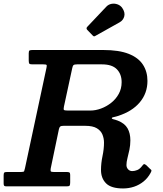

<svg xmlns="http://www.w3.org/2000/svg" viewBox="-57 -1025 894 1056"><path d="M615.5 -981Q606 -995 589.5 -1001Q573 -1007 556 -1003.8Q539 -1000.5 527 -987.5L423 -877.5Q415 -869.5 423 -860.5L452 -830.5Q457 -825 460.5 -825Q464 -825 470 -829L600.5 -902Q621 -913.5 626.5 -935.2Q632 -957 615.5 -981ZM771 -73.5Q776.5 -84 776.2 -87.2Q776 -90.5 767 -97.5L747 -117Q738 -123.5 735 -122.5Q732 -121.5 726 -114Q712.5 -95.5 698 -89.8Q683.5 -84 670.5 -84Q656.5 -84 647.5 -93.8Q638.5 -103.5 638.5 -117.5Q638.5 -134 644 -155.2Q649.5 -176.5 654.8 -201.5Q660 -226.5 660 -253Q660 -292 644.5 -319.2Q629 -346.5 591 -361.5Q574.5 -367.5 566.2 -369.2Q558 -371 558 -375Q558 -379 566.5 -380.5Q575 -382 591 -387Q669 -411.5 711.5 -461.8Q754 -512 754 -580Q754 -631 729.2 -669.2Q704.5 -707.5 651 -728.8Q597.5 -750 510.5 -750H123.5Q110 -750 105.5 -747.5Q101 -745 101 -731.5V-693Q101 -679 104.2 -675Q107.5 -671 121.5 -671H181.5Q196.5 -671 199 -667.8Q201.5 -664.5 198.5 -651.5L80.5 -100.5Q77.5 -88 75.8 -83.5Q74 -79 58 -79H-19Q-30.5 -79 -33.8 -75.5Q-37 -72 -37 -60.5V-16.5Q-37 -6.5 -34 -3.2Q-31 0 -21 0H309.5Q323 0 326 -4.2Q329 -8.5 329 -22V-63.5Q329 -74 324.5 -76.5Q320 -79 310.5 -79H239.5Q224.5 -79 222.2 -83Q220 -87 222 -99L267 -314.5Q269.5 -325.5 274.5 -329.2Q279.5 -333 292.5 -333H412Q453.5 -333 475.8 -319.5Q498 -306 506.5 -284.8Q515 -263.5 515 -240.5Q515 -205.5 506.8 -166.5Q498.5 -127.5 498.5 -90Q498.5 -44.5 526.5 -16.5Q554.5 11.5 620 11.5Q651.5 11.5 680.5 1.8Q709.5 -8 732.8 -27Q756 -46 771 -73.5ZM317 -417Q298.5 -417 295 -420.2Q291.5 -423.5 294.5 -438L340.5 -651Q343 -663.5 347.8 -667.2Q352.5 -671 367 -671H504Q559.5 -671 585.8 -644Q612 -617 612 -573Q612 -537.5 596.2 -508.8Q580.5 -480 554.5 -459.5Q528.5 -439 498.5 -428Q468.5 -417 440 -417Z"/></svg>

Font: Besley SemiBold
Style: Italic
Weight: 600
Italic angle: -13°
Designer: Owen Earl
Foundry: indestructible type*
Version: Version 2.001